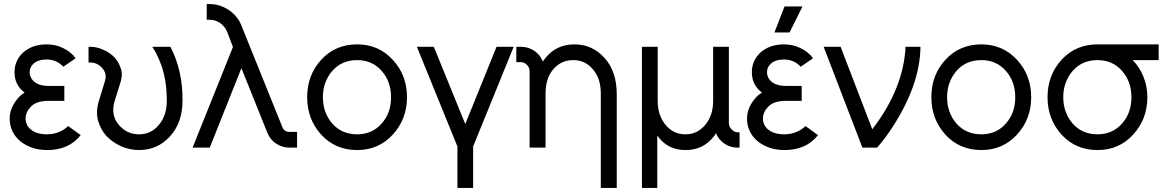

<svg xmlns="http://www.w3.org/2000/svg" viewBox="-20 -732 5774 952"><path d="M299 -306H222Q171 -306 146 -330Q127 -349 127 -374Q127 -399 146 -416Q169 -437 211 -437Q261 -437 294 -401L355 -443Q344 -459 328.5 -471.5Q313 -484 292 -494Q256 -512 211 -512Q140 -512 94 -471Q52 -431 52 -374Q52 -310 102 -273Q84 -262 71 -247.5Q58 -233 48 -216Q28 -182 28 -145Q28 -74 84 -29Q138 12 214 12Q322 12 380 -62L318 -107Q276 -67 214 -66Q162 -66 134 -89Q107 -110 107 -145Q107 -177 135 -205Q162 -232 222 -232H299Z M419 -500V-422H427Q463 -422 487 -394Q512 -367 500 -329L471 -234Q454 -180 466 -135Q472 -113 482.5 -93.5Q493 -74 508 -57Q524 -41 542 -28.5Q560 -16 582 -6Q603 3 625.5 7.5Q648 12 670 12Q761 12 823 -56Q885 -124 885 -234Q886 -383 825 -500H735Q747 -482 756.5 -463Q766 -444 774 -424Q790 -385 798.5 -337Q807 -289 807 -233Q807 -158 767 -112Q729 -66 670 -66Q609 -66 570 -112Q527 -161 549 -233L579 -329Q584 -347 584 -364Q584 -381 577 -398Q567 -427 546.5 -448.5Q526 -470 495 -484Q478 -492 461.5 -496Q445 -500 427 -500Z M1005 -712V-634H1019Q1048 -634 1071 -618Q1094 -602 1106 -575L1135 -499L935 0H1020L1177 -394L1306 -73Q1320 -39 1349 -20Q1380 0 1415 0H1453V-78H1415Q1389 -78 1380 -102L1178 -603Q1160 -651 1115 -682Q1070 -712 1019 -712Z M1751 -512Q1643 -512 1573 -436Q1503 -360 1503 -250Q1503 -141 1573 -64Q1643 12 1751 12Q1857 12 1927 -64Q1998 -141 1998 -250Q1998 -360 1927 -436Q1857 -512 1751 -512ZM1751 -434Q1825 -434 1872 -381Q1919 -328 1919 -250Q1919 -211 1907.5 -178.5Q1896 -146 1872 -119Q1825 -66 1751 -66Q1675 -66 1628 -119Q1581 -173 1581 -250Q1581 -289 1593 -321.5Q1605 -354 1628 -381Q1675 -434 1751 -434Z M2047 -500 2248 -6V200H2326V-6L2527 -500H2442L2287 -117L2131 -500Z M3038 200V-266Q3038 -321 3023 -366Q3008 -411 2978 -444Q2918 -512 2828 -512Q2739 -512 2685 -445Q2681 -440 2677.5 -435.5Q2674 -431 2672 -426Q2668 -436 2662 -446Q2656 -456 2647 -465Q2612 -500 2561 -500H2540V-424H2561Q2580 -424 2593 -410Q2606 -397 2606 -378V0H2631H2671H2685V-267Q2685 -344 2723 -388Q2762 -434 2822 -434Q2882 -434 2920 -388Q2959 -344 2959 -267V200Z M3379 12Q3466 12 3517 -53Q3521 -57 3524.5 -62Q3528 -67 3530 -72Q3534 -62 3539.5 -53Q3545 -44 3553 -36Q3588 0 3639 0H3647V-76H3639Q3621 -76 3608 -90Q3594 -104 3594 -122V-500H3516V-233Q3516 -158 3476 -112Q3437 -66 3379 -66Q3319 -66 3281 -112Q3241 -158 3241 -233V-500H3163V200H3239V-60Q3289 12 3379 12Z M3955 -306H3878Q3827 -306 3802 -330Q3783 -349 3783 -374Q3783 -399 3802 -416Q3825 -437 3867 -437Q3917 -437 3950 -401L4011 -443Q4000 -459 3984.5 -471.5Q3969 -484 3948 -494Q3912 -512 3867 -512Q3796 -512 3750 -471Q3708 -431 3708 -374Q3708 -310 3758 -273Q3740 -262 3727 -247.5Q3714 -233 3704 -216Q3684 -182 3684 -145Q3684 -74 3740 -29Q3794 12 3870 12Q3978 12 4036 -62L3974 -107Q3932 -67 3870 -66Q3818 -66 3790 -89Q3763 -110 3763 -145Q3763 -177 3791 -205Q3818 -232 3878 -232H3955ZM3820 -571H3895L3959 -700H3870Z M4064 -500 4256 0H4329Q4350 -24 4367.5 -47.5Q4385 -71 4401 -95Q4542 -310 4544 -500H4470Q4465 -396 4423.5 -293.5Q4382 -191 4305 -91L4148 -500Z M4846 -512Q4738 -512 4668 -436Q4598 -360 4598 -250Q4598 -141 4668 -64Q4738 12 4846 12Q4952 12 5022 -64Q5093 -141 5093 -250Q5093 -360 5022 -436Q4952 -512 4846 -512ZM4846 -434Q4920 -434 4967 -381Q5014 -328 5014 -250Q5014 -211 5002.5 -178.5Q4991 -146 4967 -119Q4920 -66 4846 -66Q4770 -66 4723 -119Q4676 -173 4676 -250Q4676 -289 4688 -321.5Q4700 -354 4723 -381Q4770 -434 4846 -434Z M5422 -512Q5314 -512 5244 -436Q5174 -360 5174 -250Q5174 -141 5244 -64Q5314 12 5422 12Q5528 12 5598 -64Q5669 -141 5669 -250Q5669 -277 5664 -303Q5659 -329 5649 -353Q5640 -376 5626.5 -396.5Q5613 -417 5596 -434H5725V-512ZM5422 -434Q5496 -434 5543 -381Q5590 -328 5590 -250Q5590 -211 5578.5 -178.5Q5567 -146 5543 -119Q5496 -66 5422 -66Q5346 -66 5299 -119Q5252 -173 5252 -250Q5252 -289 5264 -321.5Q5276 -354 5299 -381Q5346 -434 5422 -434Z"/></svg>

Font: Unageo
Style: Regular
Weight: 400
Designer: Richard Sepsi
Foundry: Richard Sepsi
Version: Version 2.000